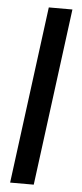

<svg xmlns="http://www.w3.org/2000/svg" viewBox="-55 -811 358 842"><g transform="rotate(5 124.0 -390.0)"><path d="M127 0H23L125 -780H229Z"/></g></svg>

Font: Tanohe Sans Medium
Style: Italic
Weight: 500
Designer: Village Type and Design LLC & Cristiano Sobral
Foundry: Cooper Hewitt Smithsonian Design Museum
Version: Version 1.00;September 29, 2021;FontCreator 13.0.0.2655 64-b